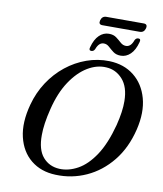

<svg xmlns="http://www.w3.org/2000/svg" viewBox="-103 -1053 974 1149"><g transform="rotate(10 384.0 -479.0)"><path d="M514.5 -713Q603 -710 664 -661.5Q725 -613 748 -529.8Q771 -446.5 745.5 -339.5Q717.5 -223.5 652.8 -143.5Q588 -63.5 499.8 -23.5Q411.5 16.5 313.5 12.5Q224 9.5 163.2 -39.8Q102.5 -89 82 -175.2Q61.5 -261.5 92.5 -375.5Q113 -451 154.2 -513.8Q195.5 -576.5 252.2 -621.8Q309 -667 376 -691Q443 -715 514.5 -713ZM330 -26.5Q385.5 -24 441.2 -54.8Q497 -85.5 544 -156.2Q591 -227 622 -344Q644 -431 643 -493Q642 -579 601.2 -624.5Q560.5 -670 502 -673Q445 -677 388.5 -643Q332 -609 286.2 -540.2Q240.5 -471.5 215.5 -370.5Q203 -320.5 197.2 -280.5Q191.5 -240.5 191.5 -208.5Q190.5 -119 229 -74.2Q267.5 -29.5 330 -26.5ZM573.5 -757Q545.5 -757 527.5 -770.8Q509.5 -784.5 495 -798Q480.5 -811.5 462 -811.5Q432 -811.5 416.5 -768.5Q409.5 -754.5 395.5 -754.5Q378.5 -754.5 385 -775.5Q398 -824.5 423.8 -849.2Q449.5 -874 482.5 -874Q510.5 -874 528.2 -860.5Q546 -847 560.8 -833.5Q575.5 -820 594.5 -820Q624.5 -820 639.5 -863Q646.5 -877 660.5 -877Q677.5 -877 671 -856Q658 -806.5 632.2 -781.8Q606.5 -757 573.5 -757ZM416 -944Q423.5 -971 449.5 -971H676Q701.5 -971 694.5 -944Q687 -917.5 661 -917.5H434.5Q409 -917.5 416 -944Z"/></g></svg>

Font: Fraunces 9pt S000
Style: Italic
Weight: 400
Italic angle: -16°
Version: Version 1.000; ttfautohint (v1.8.3)